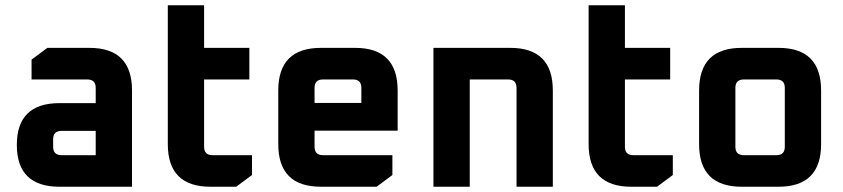

<svg xmlns="http://www.w3.org/2000/svg" viewBox="-20 -710 3206 730"><path d="M206.3 0Q44 0 44 -159Q44 -317.9 206.3 -317.9H343.9V-375.9Q343.9 -407.9 311.9 -407.9H100V-483.3L160 -528H320.1Q481.9 -528 481.9 -365.9V0ZM182 -152.1Q182 -120 214.1 -120H343.9V-212.4H214.1Q182 -212.4 182 -180.3Z M618 -162.1V-690H756V-528H928.1V-407.9H756V-152.1Q756 -120 788.1 -120H938.1V-44.6L878.1 0H780.1Q618 0 618 -162.1Z M1038 -162.1V-365.9Q1038 -528 1200.1 -528H1330.1Q1491.9 -528 1491.9 -365.9V-213.1H1176V-152.1Q1176 -120 1208.1 -120H1471.9V-44.6L1411.9 0H1200.1Q1038 0 1038 -162.1ZM1176 -318.6H1353.9V-375.9Q1353.9 -407.9 1321.9 -407.9H1208.1Q1176 -407.9 1176 -375.9Z M1628 0V-528H1920.1Q2081.9 -528 2081.9 -365.9V0H1943.9V-375.9Q1943.9 -407.9 1911.9 -407.9H1766V0Z M2218 -162.1V-690H2356V-528H2528.1V-407.9H2356V-152.1Q2356 -120 2388.1 -120H2538.1V-44.6L2478.1 0H2380.1Q2218 0 2218 -162.1Z M2638 -162.1V-365.9Q2638 -528 2800.1 -528H2940.1Q3101.9 -528 3101.9 -365.9V-162.1Q3101.9 0 2940.1 0H2800.1Q2638 0 2638 -162.1ZM2776 -152.1Q2776 -120 2808.1 -120H2931.9Q2963.9 -120 2963.9 -152.1V-375.9Q2963.9 -407.9 2931.9 -407.9H2808.1Q2776 -407.9 2776 -375.9Z"/></svg>

Font: Oxanium ExtraLight
Style: Regular
Weight: 200
Designer: Severin Meyer
Version: Version 2.000